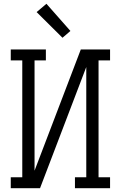

<svg xmlns="http://www.w3.org/2000/svg" viewBox="-20 -997 640 1017"><path d="M37 0V-58H98V-677H37V-735H223V-677H163V-93L408 -735H563V-677H502V-58H563V0H377V-58H437V-642L192 0ZM311 -797 174 -933 226 -977 353 -833Z"/></svg>

Font: Iosevka Slab Light Extended
Style: Regular
Weight: 300
Width: 7
Monospace: yes
Designer: Belleve Invis
Foundry: Belleve Invis
Version: Version 11.1.0; ttfautohint (v1.8.3)